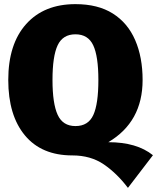

<svg xmlns="http://www.w3.org/2000/svg" viewBox="-20 -736 760 929"><path d="M599 173Q546 103 482.5 59.5Q419 16 330 16Q181 16 100.5 -81Q20 -178 20 -349Q20 -523 106.5 -619.5Q193 -716 345 -716Q454 -716 526 -670.5Q598 -625 634 -542Q670 -459 670 -349Q670 -146 504 -48Q642 -48 720 15ZM345 -126Q407 -126 431.5 -179.5Q456 -233 456 -349Q456 -464 431 -517Q406 -570 345 -570Q284 -570 259 -517Q234 -464 234 -349Q234 -235 259 -180.5Q284 -126 345 -126Z"/></svg>

Font: Trujillo Black
Style: Regular
Weight: 900
Designer: Fira Sans original fonts by bBox Type GmbH, Carrois Corporate GbR, & Edenspiekermann AG / Changes by Cristiano Sobral
Foundry: Fira Sans original fonts by bBox Type GmbH, Carrois Corporate GbR, & Edenspiekermann AG / Changes by Cristiano Sobral
Version: Version 4.301;July 28, 2020;FontCreator 13.0.0.2655 64-bit